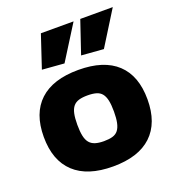

<svg xmlns="http://www.w3.org/2000/svg" viewBox="-146 -923 957 1049"><g transform="rotate(-20 333.0 -398.5)"><path d="M147 -619 210 -808H400L275 -609ZM375 -619 439 -808H628L504 -609ZM333 11Q185 11 108 -61Q31 -133 31 -270Q31 -407 108 -478.5Q185 -550 333 -550Q481 -550 557.5 -478.5Q634 -407 634 -270Q634 -133 557.5 -61Q481 11 333 11ZM333 -136Q363 -136 383.5 -142Q404 -148 416 -163.5Q428 -179 433.5 -205Q439 -231 439 -270Q439 -309 433.5 -334.5Q428 -360 416 -375Q404 -390 383.5 -396Q363 -402 333 -402Q303 -402 282.5 -396Q262 -390 249.5 -375Q237 -360 231.5 -334.5Q226 -309 226 -270Q226 -231 231.5 -205Q237 -179 249.5 -164Q262 -149 282.5 -142.5Q303 -136 333 -136Z"/></g></svg>

Font: Encode Sans Normal
Style: ExtraBold
Weight: 800
Designer: Pablo Impallari, Andres Torresi
Foundry: Pablo Impallari, Andres Torresi
Version: Version 1.000; ttfautohint (v1.00) -l 8 -r 50 -G 200 -x 14 -